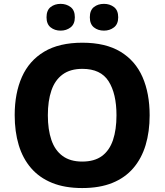

<svg xmlns="http://www.w3.org/2000/svg" viewBox="-20 -941 832 971"><path d="M736.8 -358Q736.8 -275 716.5 -207.5Q696.2 -140 654.4 -91Q612.5 -42 548.3 -16Q484.1 10 395.7 10Q307.7 10 243.3 -16.2Q179 -42.3 136.9 -91.2Q94.9 -140 74.6 -207.7Q54.3 -275.3 54.3 -359Q54.3 -469.7 90.9 -552Q127.6 -634.3 203.5 -679.7Q279.3 -725 396.7 -725Q513.8 -725 589.2 -679.5Q664.5 -634 700.7 -551.5Q736.8 -469 736.8 -358ZM222 -358Q222 -285.5 240 -233Q257.9 -180.5 296.6 -152.2Q335.3 -123.9 395.7 -123.9Q457.8 -123.9 495.9 -152.2Q533.9 -180.5 551.5 -233Q569.1 -285.5 569.1 -358Q569.1 -467.4 529.2 -530.1Q489.4 -592.8 396.7 -592.8Q335.3 -592.8 296.6 -564.3Q257.9 -535.9 240 -483.5Q222 -431.2 222 -358ZM215.3 -853.6Q215.3 -889 236 -905.3Q256.8 -921.5 286.5 -921.5Q315.7 -921.5 337.1 -905.3Q358.5 -889 358.5 -853.6Q358.5 -819.2 337.1 -802.6Q315.7 -786.1 286.5 -786.1Q256.8 -786.1 236 -802.6Q215.3 -819.2 215.3 -853.6ZM434.3 -853.6Q434.3 -889 454.9 -905.3Q475.4 -921.5 505.9 -921.5Q535 -921.5 556.4 -905.3Q577.8 -889 577.8 -853.6Q577.8 -819.2 556.4 -802.6Q535 -786.1 505.9 -786.1Q475.4 -786.1 454.9 -802.6Q434.3 -819.2 434.3 -853.6Z"/></svg>

Font: Noto Sans Oriya
Style: Regular
Weight: 400
Designer: Amélie Bonet and Sol Matas
Foundry: Google LLC
Version: Version 2.006